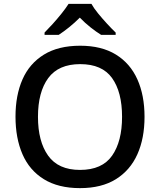

<svg xmlns="http://www.w3.org/2000/svg" viewBox="-20 -961 826 991"><path d="M726 -358Q726 -247 689 -164.5Q652 -82 578 -36Q504 10 393 10Q281 10 206.5 -36Q132 -82 96 -165Q60 -248 60 -359Q60 -469 96 -551Q132 -633 206.5 -679Q281 -725 394 -725Q504 -725 578 -679.5Q652 -634 689 -551.5Q726 -469 726 -358ZM176 -358Q176 -231 228.5 -157.5Q281 -84 393 -84Q507 -84 558.5 -157.5Q610 -231 610 -358Q610 -486 558.5 -558Q507 -630 394 -630Q282 -630 229 -558Q176 -486 176 -358ZM452 -941Q464 -919 486.5 -891.5Q509 -864 533.5 -837.5Q558 -811 577 -793V-781H502Q476 -797 447 -820Q418 -843 392 -870Q365 -843 337 -820.5Q309 -798 283 -781H210V-793Q229 -812 252.5 -838Q276 -864 298 -891.5Q320 -919 334 -941Z"/></svg>

Font: Noto Sans Javanese Medium
Style: Regular
Weight: 500
Version: Version 2.004